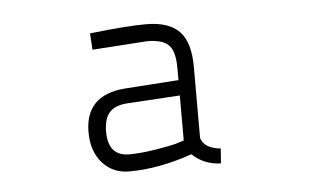

<svg xmlns="http://www.w3.org/2000/svg" viewBox="-33 -703 595 361"><g transform="rotate(-5 265.0 -522.5)"><path d="M336 -571V-437Q342 -417 373 -414L371 -386Q339 -387 317 -408Q254 -386 198 -386Q167 -386 147.5 -408Q128 -430 128 -466Q128 -536 203 -542L305 -549V-572Q305 -604 293 -615.5Q281 -627 253 -627L149 -620L147 -651Q216 -659 253 -659Q296 -659 316 -638.5Q336 -618 336 -571ZM305 -520 208 -514Q183 -513 172 -501Q161 -489 161 -464Q161 -418 201 -418Q221 -418 247 -422Q273 -426 289 -430L305 -435Z"/></g></svg>

Font: TitilliumMaps29L
Style: 1 wt
Weight: 100
Designer: Campivisivi
Foundry: Accademia di Belle Arti di Urbino and students of MA course of Visual design
Version: Version 001.001